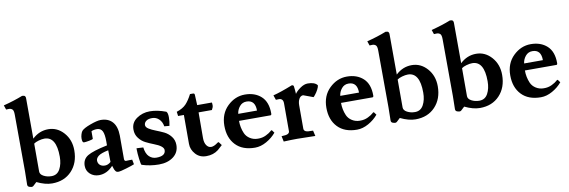

<svg xmlns="http://www.w3.org/2000/svg" viewBox="-55 -1194 4837 1633"><g transform="rotate(-10 2363.5 -377.0)"><path d="M198 -391Q258 -448 336 -448Q414 -448 469 -386Q524 -324 524 -233Q524 -124 460 -56Q396 12 290 12Q231 12 159 -23L129 5Q120 13 107 10L95 7Q78 2 78 -15L80 -129L78 -619Q78 -656 66 -666Q54 -676 38 -676Q22 -676 13 -675L0 -713Q91 -736 167 -766Q186 -766 192 -758Q198 -750 197 -737ZM198 -107Q198 -82 228 -66Q258 -50 296 -50Q345 -50 369 -94Q393 -138 393 -201Q393 -375 290 -375Q268 -375 240 -367Q212 -359 198 -348Z M995 -69 1003 -28Q986 -20 932 -4Q878 12 866 12Q853 12 847 9Q841 6 836 -2Q831 -10 829 -14Q827 -18 823 -32Q819 -44 818 -47Q764 12 695 12Q650 12 619 -16Q588 -44 588 -87Q588 -144 634 -172Q680 -200 805 -226V-262Q805 -320 792 -348Q778 -376 746 -377Q714 -377 696 -367V-303Q696 -297 664 -291Q632 -285 617 -285Q602 -285 602 -321Q602 -338 608 -357Q614 -376 621 -384Q638 -404 698 -426Q758 -448 789 -448Q854 -448 890 -408Q926 -368 927 -290V-87Q927 -68 943 -68L970 -69ZM699 -112Q700 -88 716 -74Q732 -60 759 -60Q786 -60 810 -82L808 -183Q745 -170 722 -152Q699 -134 699 -112Z M1201 -50Q1281 -50 1281 -102Q1281 -136 1199 -167Q1165 -180 1131 -197Q1097 -214 1074 -245Q1050 -276 1050 -318Q1049 -378 1099 -413Q1149 -448 1213 -448Q1277 -448 1352 -420Q1365 -408 1365 -370Q1365 -332 1357 -297L1313 -301Q1307 -340 1282 -364Q1257 -388 1223 -388Q1189 -388 1171 -374Q1153 -360 1153 -340Q1153 -321 1177 -306Q1201 -291 1235 -278Q1269 -265 1305 -248Q1339 -231 1363 -200Q1387 -169 1387 -127Q1387 -63 1338 -26Q1289 11 1213 11Q1137 11 1066 -12Q1060 -16 1054 -66Q1048 -116 1048 -143V-158L1106 -155Q1113 -100 1139 -75Q1165 -50 1201 -50Z M1676 -59Q1701 -59 1735 -85Q1743 -91 1747 -86L1767 -59Q1741 -34 1726 -22Q1683 11 1624 11Q1566 12 1530 -28Q1494 -68 1494 -117V-367H1444L1439 -404Q1494 -422 1522 -452Q1550 -482 1576 -533H1600Q1610 -533 1613 -529Q1616 -525 1616 -515L1620 -430H1747Q1749 -421 1749 -405Q1749 -389 1736 -367H1621L1620 -145Q1620 -105 1636 -82Q1652 -59 1676 -59Z M2113 -296Q2113 -387 2038 -387Q2001 -387 1978 -359Q1955 -331 1951 -296ZM2219 -236H1947Q1947 -178 1969 -127Q1982 -97 2012 -78Q2042 -59 2079 -59Q2118 -58 2150 -74Q2182 -90 2194 -102Q2206 -114 2210 -107L2226 -85Q2192 -44 2142 -16Q2092 12 2043 12Q1935 12 1876 -50Q1817 -112 1817 -216Q1817 -320 1883 -384Q1949 -448 2034 -448Q2120 -448 2174 -399Q2228 -350 2228 -251Q2228 -236 2219 -236Z M2577 -448Q2638 -448 2660 -418Q2660 -405 2648 -382Q2636 -359 2622 -342Q2609 -325 2606 -325L2522 -356H2518Q2498 -354 2486 -332Q2474 -310 2474 -278V-76Q2474 -60 2489 -52Q2504 -44 2553 -45L2564 3Q2458 0 2408 0Q2358 0 2291 3L2281 -45Q2322 -46 2336 -54Q2350 -62 2350 -76V-316Q2350 -340 2339 -350Q2328 -360 2312 -359Q2296 -359 2287 -358L2273 -399Q2335 -414 2441 -456Q2456 -456 2458 -444Q2460 -432 2462 -409Q2464 -386 2464 -378Q2478 -400 2512 -424Q2546 -448 2577 -448Z M2994 -296Q2994 -387 2919 -387Q2882 -387 2859 -359Q2836 -331 2832 -296ZM3100 -236H2828Q2828 -178 2850 -127Q2863 -97 2893 -78Q2923 -59 2960 -59Q2999 -58 3031 -74Q3063 -90 3075 -102Q3087 -114 3091 -107L3107 -85Q3073 -44 3023 -16Q2973 12 2924 12Q2816 12 2757 -50Q2698 -112 2698 -216Q2698 -320 2764 -384Q2830 -448 2915 -448Q3001 -448 3055 -399Q3109 -350 3109 -251Q3109 -236 3100 -236Z M3337 -391Q3397 -448 3475 -448Q3553 -448 3608 -386Q3663 -324 3663 -233Q3663 -124 3599 -56Q3535 12 3429 12Q3370 12 3298 -23L3268 5Q3259 13 3246 10L3234 7Q3217 2 3217 -15L3219 -129L3217 -619Q3217 -656 3205 -666Q3193 -676 3177 -676Q3161 -676 3152 -675L3139 -713Q3230 -736 3306 -766Q3325 -766 3331 -758Q3337 -750 3336 -737ZM3337 -107Q3337 -82 3367 -66Q3397 -50 3435 -50Q3484 -50 3508 -94Q3532 -138 3532 -201Q3532 -375 3429 -375Q3407 -375 3379 -367Q3351 -359 3337 -348Z M3893 -391Q3953 -448 4031 -448Q4109 -448 4164 -386Q4219 -324 4219 -233Q4219 -124 4155 -56Q4091 12 3985 12Q3926 12 3854 -23L3824 5Q3815 13 3802 10L3790 7Q3773 2 3773 -15L3775 -129L3773 -619Q3773 -656 3761 -666Q3749 -676 3733 -676Q3717 -676 3708 -675L3695 -713Q3786 -736 3862 -766Q3881 -766 3887 -758Q3893 -750 3892 -737ZM3893 -107Q3893 -82 3923 -66Q3953 -50 3991 -50Q4040 -50 4064 -94Q4088 -138 4088 -201Q4088 -375 3985 -375Q3963 -375 3935 -367Q3907 -359 3893 -348Z M4582 -296Q4582 -387 4507 -387Q4470 -387 4447 -359Q4424 -331 4420 -296ZM4688 -236H4416Q4416 -178 4438 -127Q4451 -97 4481 -78Q4511 -59 4548 -59Q4587 -58 4619 -74Q4651 -90 4663 -102Q4675 -114 4679 -107L4695 -85Q4661 -44 4611 -16Q4561 12 4512 12Q4404 12 4345 -50Q4286 -112 4286 -216Q4286 -320 4352 -384Q4418 -448 4503 -448Q4589 -448 4643 -399Q4697 -350 4697 -251Q4697 -236 4688 -236Z"/></g></svg>

Font: Lusitana
Style: Bold
Weight: 700
Designer: Ana Paula Megda
Foundry: Ana Paula Megda
Version: Version 1.001; ttfautohint (v1.4.1)